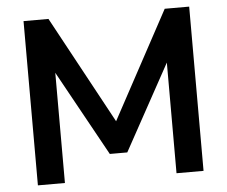

<svg xmlns="http://www.w3.org/2000/svg" viewBox="-51 -763 969 821"><g transform="rotate(-5 434.0 -352.5)"><path d="M79 0V-705H186L436 -244L685 -705H790V0H674V-475L472 -107H397L195 -473V0Z"/></g></svg>

Font: Nunito Sans
Style: Bold
Weight: 700
Designer: Vernon Adams
Foundry: Vernon Adams
Version: Version 3.101; ttfautohint (v1.8.4.7-5d5b);gftools[0.9.27]